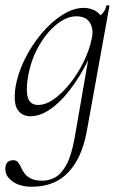

<svg xmlns="http://www.w3.org/2000/svg" viewBox="-36 -429 461 730"><path d="M85 281Q37 281 8.5 258.5Q-20 236 -15 205Q-13 190 -4 185Q5 180 14 180Q26 180 32.5 188Q39 196 44 207.5Q49 219 57.5 230.5Q66 242 82 250Q98 258 126 258Q150 258 173.5 245.5Q197 233 216.5 197.5Q236 162 248 94L304 -229L320 -246Q289 -172 248.5 -113Q208 -54 164.5 -20.5Q121 13 80 13Q48 13 31.5 -11Q15 -35 22 -91Q30 -146 56.5 -200.5Q83 -255 120.5 -300Q158 -345 200.5 -372Q243 -399 282 -399Q300 -399 317 -392.5Q334 -386 346 -371Q358 -356 360 -332L322 -357Q333 -359 349 -373.5Q365 -388 368 -407Q370 -410 375.5 -409Q381 -408 380 -406L294 70Q275 173 223 227Q171 281 85 281ZM109 -30Q138 -30 169.5 -52.5Q201 -75 230.5 -112Q260 -149 282 -194Q304 -239 313 -283Q321 -318 305.5 -343Q290 -368 251 -367Q215 -366 176.5 -334Q138 -302 108.5 -248.5Q79 -195 69 -127Q62 -80 71 -55Q80 -30 109 -30Z"/></svg>

Font: Cormorant Infant Light
Style: Italic
Weight: 300
Italic angle: -10°
Designer: Christian Thalmann (Catharsis Fonts)
Foundry: Catharsis Fonts
Version: Version 4.001